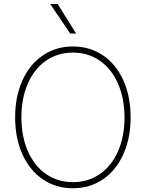

<svg xmlns="http://www.w3.org/2000/svg" viewBox="-20 -955 748 984"><path d="M353.5 9.8Q266.6 9.8 199.5 -35.9Q132.3 -81.5 95 -164.1Q57.6 -246.6 57.6 -353.5Q57.6 -460.4 95 -543Q132.3 -625.5 199.7 -671.1Q267.1 -716.8 353.5 -716.8Q440.4 -716.8 507.6 -671.4Q574.7 -626 612.1 -543.5Q649.4 -460.9 649.4 -353.5Q649.4 -246.6 612.1 -164.1Q574.7 -81.5 507.6 -35.9Q440.4 9.8 353.5 9.8ZM353.5 -685.5Q276.4 -685.5 216.6 -644.5Q156.7 -603.5 123.3 -528.1Q89.8 -452.6 89.8 -353.5Q89.8 -255.4 123 -179.9Q156.2 -104.5 216.1 -63Q275.9 -21.5 353.5 -21.5Q431.2 -21.5 491.2 -62.7Q551.3 -104 584.7 -179.4Q618.2 -254.9 618.2 -353.5Q617.7 -452.1 584.2 -527.6Q550.8 -603 491 -644.3Q431.2 -685.5 353.5 -685.5ZM237.3 -934.6H275.4L370.1 -783.2H339.8Z"/></svg>

Font: Pretendard JP Thin
Style: Regular
Weight: 100
Designer: Base glyphs from Inter by Rasmus Andersson; Hangeul glyphs from Noto Sans CJK(Source Han Sans) by Jang Soo-young and Kan
Foundry: Kil Hyung-jin
Version: Version 1.309